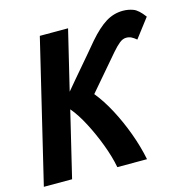

<svg xmlns="http://www.w3.org/2000/svg" viewBox="-112 -806 886 906"><g transform="rotate(-15 330.5 -353.0)"><path d="M-8 0 158 -693H296L226 -402Q247 -427 268.5 -452.5Q290 -478 312 -503.5Q334 -529 355.5 -554.5Q377 -580 398 -605Q444 -658 483 -682Q522 -706 567 -706Q593 -706 617 -697Q641 -688 669 -650L598 -557Q585 -568 574 -573.5Q563 -579 549 -579Q532 -579 515.5 -565.5Q499 -552 479 -529Q461 -508 443 -487Q425 -466 407 -445Q389 -424 371 -403Q353 -382 335 -361Q371 -317 402.5 -257.5Q434 -198 458.5 -131.5Q483 -65 496 0H351Q341 -53 318 -114Q295 -175 266 -230.5Q237 -286 207 -321L130 0Z"/></g></svg>

Font: Ubuntu Sans Mono
Style: Bold Italic
Weight: 700
Italic angle: -13.5°
Monospace: yes
Designer: Dalton Maag Ltd
Foundry: Dalton Maag Ltd
Version: Version 1.006